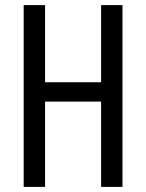

<svg xmlns="http://www.w3.org/2000/svg" viewBox="-20 -734 573 754"><path d="M461 0H377V-335H157V0H73V-714H157V-411H377V-714H461Z"/></svg>

Font: Noto Sans Oriya ExtCond
Style: Regular
Weight: 400
Width: 2
Designer: Amélie Bonet and Sol Matas
Foundry: Google LLC
Version: Version 2.006; ttfautohint (v1.8.4.7-5d5b)